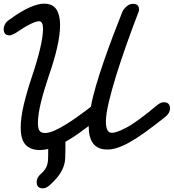

<svg xmlns="http://www.w3.org/2000/svg" viewBox="-45 -762 948 1048"><path d="M37 -580Q17 -569 7 -569Q-25 -569 -25 -604Q-25 -615 -18 -629Q-11 -643 5 -654L4 -653Q68 -700 115.5 -721Q163 -742 195 -742Q243 -742 263 -710.5Q283 -679 283 -625Q283 -574 267 -503Q251 -432 221 -347Q194 -267 178 -201.5Q162 -136 162 -91Q162 -60 171 -48Q180 -36 200 -36Q222 -36 251.5 -49Q281 -62 312 -81Q343 -100 373 -121.5Q403 -143 426 -160Q434 -166 439.5 -170.5Q445 -175 451 -179Q460 -230 478.5 -293Q497 -356 520.5 -424Q544 -492 570.5 -562.5Q597 -633 623 -698Q630 -713 646 -727Q662 -741 681 -741Q714 -741 714 -710Q714 -700 709 -691Q677 -608 645.5 -519Q614 -430 589 -349.5Q564 -269 548.5 -203Q533 -137 533 -100Q533 -70 540.5 -53.5Q548 -37 566 -37Q591 -37 646 -66Q703 -96 814 -189Q833 -204 849 -204Q883 -204 883 -169Q883 -145 857 -124Q727 -20 660 16Q588 56 538 54Q439 53 439 -74Q434 -71 430 -67.5Q426 -64 421 -61Q395 -41 368.5 -23Q342 -5 312 12V50Q312 77 311 100.5Q310 124 302 147Q294 170 276.5 194.5Q259 219 226 249Q207 266 189 266Q155 266 155 231Q155 208 178 187V188Q193 174 201 162Q209 150 212.5 138Q216 126 217 112.5Q218 99 218 82V51Q194 57 173 57Q122 57 95 28.5Q68 0 68 -66Q68 -120 85 -191.5Q102 -263 131 -349Q158 -429 173.5 -494.5Q189 -560 190 -602Q190 -646 169 -646Q134 -646 39 -581Z"/></svg>

Font: Discipuli Britannica Bold
Style: Regular
Weight: 700
Designer: Peter Wiegel
Foundry: Peter Wiegel
Version: Version 0.001 2009